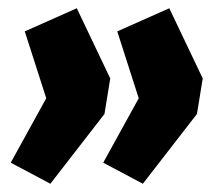

<svg xmlns="http://www.w3.org/2000/svg" viewBox="-20 -500 543 465"><path d="M102 -55 6 -106 92 -262 40 -424 166 -480 247 -310 233 -224ZM326 -55 230 -106 316 -262 264 -424 390 -480 471 -310 457 -224Z"/></svg>

Font: Nunito Sans 7pt Condensed Black
Style: Italic
Weight: 900
Width: 3
Italic angle: -9°
Designer: Vernon Adams
Foundry: Vernon Adams
Version: Version 3.101;gftools[0.9.27]